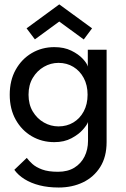

<svg xmlns="http://www.w3.org/2000/svg" viewBox="-20 -638 575 878"><path d="M248.5 219.5Q200 219.5 160.8 209.5Q121.5 199.5 92.2 181.2Q63 163 45.5 138.5L102.5 84Q112 97 128.2 111.8Q144.5 126.5 172.5 137Q200.5 147.5 245.5 147.5Q289.5 147.5 320 128.8Q350.5 110 366.5 78Q382.5 46 382.5 6V-7.5H467.5V11.5Q467.5 79.5 438.2 125.8Q409 172 359.5 195.8Q310 219.5 248.5 219.5ZM382.5 0V-80Q378.5 -67.5 359.2 -45.5Q340 -23.5 306.8 -5.8Q273.5 12 228.5 12Q171.5 12 125.2 -15Q79 -42 51.8 -90.8Q24.5 -139.5 24.5 -205Q24.5 -270.5 51.8 -319.2Q79 -368 125.2 -395.2Q171.5 -422.5 228.5 -422.5Q273 -422.5 305.8 -406.5Q338.5 -390.5 358.2 -369.5Q378 -348.5 381.5 -333.5V-410.5H467.5V0ZM110.5 -205Q110.5 -160.5 130 -128Q149.5 -95.5 180.8 -77.8Q212 -60 247.5 -60Q285.5 -60 315.5 -78Q345.5 -96 363 -128.8Q380.5 -161.5 380.5 -205Q380.5 -248.5 363 -281.2Q345.5 -314 315.5 -332.2Q285.5 -350.5 247.5 -350.5Q212 -350.5 180.8 -332.5Q149.5 -314.5 130 -282Q110.5 -249.5 110.5 -205ZM363 -457.5 251 -539.5 139.5 -458 101.5 -508.5 251 -618 401 -508.5Z"/></svg>

Font: League Spartan Thin
Style: Regular
Weight: 400
Version: Version 2.002